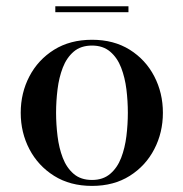

<svg xmlns="http://www.w3.org/2000/svg" viewBox="-20 -600 602 630"><path d="M282 10Q210 10 157.5 -23Q105 -56 76.5 -110.5Q48 -165 48 -230Q48 -295 76.5 -349.5Q105 -404 157.5 -436.8Q210 -469.5 282 -469.5Q353.5 -469.5 405.8 -436.8Q458 -404 486.2 -349.5Q514.5 -295 514.5 -230Q514.5 -165 486.2 -110.5Q458 -56 405.8 -23Q353.5 10 282 10ZM282 -9.5Q318 -9.5 341.5 -29.5Q365 -49.5 377.5 -82Q390 -114.5 394.8 -153.5Q399.5 -192.5 399.5 -230Q399.5 -268 394.8 -306.8Q390 -345.5 377.5 -378Q365 -410.5 341.5 -430.5Q318 -450.5 282 -450.5Q245 -450.5 221.8 -430.5Q198.5 -410.5 186 -378Q173.5 -345.5 168.8 -306.8Q164 -268 164 -230Q164 -192.5 168.8 -153.5Q173.5 -114.5 186 -82Q198.5 -49.5 221.8 -29.5Q245 -9.5 282 -9.5ZM161.5 -560V-579.5H401.5V-560Z"/></svg>

Font: Bodoni Moda 11pt Medium
Style: Regular
Weight: 500
Designer: Owen Earl
Foundry: indestructible type
Version: Version 2.004